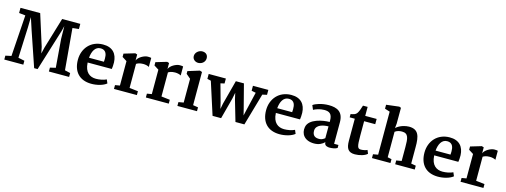

<svg xmlns="http://www.w3.org/2000/svg" viewBox="-13 -1753 7087 2689"><g transform="rotate(15 3530.5 -408.5)"><path d="M33.7 0H309.6V-56.6L218.3 -75.7L236.8 -521L239.7 -670.4C259.8 -609.4 289.1 -517.1 296.4 -497.1L468.8 8.3H519L706.5 -597.7L724.6 -670.4L727.5 -484.9L760.3 -75.2L680.2 -56.2V0H973.6V-56.2L893.6 -74.7L841.3 -673.8L932.6 -683.6V-758.3H669.4L534.2 -308.1L512.2 -216.3L493.7 -307.6L351.1 -758.3H65.4V-683.6L158.2 -673.3L117.7 -74.7L33.7 -56.6Z M1029.8 -264.6C1029.8 -93.3 1124.5 10.7 1293 12.7C1378.4 14.2 1470.7 -12.2 1515.1 -50.3L1492.7 -103C1451.2 -82.5 1390.6 -71.8 1341.8 -71.8C1251.5 -71.8 1179.7 -123.5 1172.4 -257.3C1172.4 -258.8 1171.9 -260.3 1171.9 -262.2H1522C1525.4 -287.6 1529.8 -317.9 1528.3 -358.4C1523.4 -481.9 1456.1 -563.5 1316.4 -562C1141.1 -560.5 1029.8 -431.6 1029.8 -264.6ZM1173.3 -331.5C1181.6 -425.8 1219.7 -501 1296.9 -501C1320.3 -501 1338.4 -495.6 1352.1 -486.3C1396 -457 1394 -387.2 1389.6 -331.5Z M1624 0H1956.1V-55.7L1831.5 -70.3V-418.9C1847.2 -429.2 1876.5 -444.3 1930.7 -444.3C1962.9 -444.3 1997.1 -436 2015.6 -423.8V-554.7C2007.8 -558.1 1987.3 -559.6 1965.3 -559.6C1916.5 -559.6 1833 -516.6 1813 -463.4V-550.3L1783.2 -559.6L1624.5 -512.2V-464.4L1692.4 -421.4V-67.4L1624 -55.7Z M2086.4 0H2418.5V-55.7L2293.9 -70.3V-418.9C2309.6 -429.2 2338.9 -444.3 2393.1 -444.3C2425.3 -444.3 2459.5 -436 2478 -423.8V-554.7C2470.2 -558.1 2449.7 -559.6 2427.7 -559.6C2378.9 -559.6 2295.4 -516.6 2275.4 -463.4V-550.3L2245.6 -559.6L2086.9 -512.2V-464.4L2154.8 -421.4V-67.4L2086.4 -55.7Z M2668 -657.7C2717.8 -657.7 2767.1 -693.8 2767.1 -750C2767.1 -793 2741.7 -828.6 2683.6 -828.6C2636.2 -828.6 2584 -788.6 2584 -735.4C2584 -687 2625 -657.7 2668 -657.7ZM2543.5 0H2827.6V-55.7L2753.4 -67.4V-548.3L2720.7 -559.6L2552.2 -507.3V-468.3L2616.7 -413.1V-68.4L2543.5 -55.7Z M3055.2 6.8H3179.2L3259.8 -296.4L3278.3 -387.2L3298.8 -296.4L3387.2 6.8H3516.6L3650.9 -460.9L3715.8 -475.1V-546.4H3492.7V-474.6L3555.2 -461.9L3492.2 -194.8L3473.1 -111.3L3452.1 -196.8L3361.8 -546.4H3244.6L3151.9 -196.8L3136.2 -115.2L3115.2 -205.1L3043.9 -461.9L3100.1 -474.6V-546.4H2851.1V-474.6L2904.3 -462.9Z M3758.8 -264.6C3758.8 -93.3 3853.5 10.7 4022 12.7C4107.4 14.2 4199.7 -12.2 4244.1 -50.3L4221.7 -103C4180.2 -82.5 4119.6 -71.8 4070.8 -71.8C3980.5 -71.8 3908.7 -123.5 3901.4 -257.3C3901.4 -258.8 3900.9 -260.3 3900.9 -262.2H4251C4254.4 -287.6 4258.8 -317.9 4257.3 -358.4C4252.4 -481.9 4185.1 -563.5 4045.4 -562C3870.1 -560.5 3758.8 -431.6 3758.8 -264.6ZM3902.3 -331.5C3910.6 -425.8 3948.7 -501 4025.9 -501C4049.3 -501 4067.4 -495.6 4081.1 -486.3C4125 -457 4123 -387.2 4118.7 -331.5Z M4345.2 -177.2C4326.7 -77.6 4385.7 12.7 4526.9 12.7C4596.7 12.7 4644 -13.7 4677.2 -46.9V-42.5C4677.2 6.8 4727.5 12.7 4752 12.7C4788.1 12.7 4835.4 6.3 4863.8 -12.2V-55.7H4800.8L4801.3 -368.2C4801.3 -520 4710 -559.6 4590.8 -559.6C4490.7 -559.6 4398.4 -527.3 4365.7 -500.5L4392.1 -438.5C4420.4 -454.1 4481 -478.5 4545.4 -478.5C4615.7 -478.5 4662.1 -457 4662.1 -353.5V-335C4567.9 -335 4367.2 -300.8 4345.2 -177.2ZM4481.9 -160.2C4481.9 -249.5 4591.8 -271 4662.1 -271C4662.1 -213.9 4661.6 -157.2 4661.6 -100.1C4643.1 -85 4619.6 -70.3 4591.8 -67.9C4521.5 -62.5 4481.9 -90.8 4481.9 -160.2Z M4989.7 -150.9C4989.7 -37.6 5023.4 11.7 5118.2 11.7C5187 11.7 5265.6 -11.7 5295.9 -43.9L5274.9 -94.2C5257.8 -83.5 5212.9 -74.2 5183.6 -74.2C5134.8 -74.2 5125 -98.6 5125 -262.7V-470.2H5286.1V-546.4H5120.6V-676.8H5053.2C5040 -629.9 5020 -577.1 5003.9 -557.1C4985.4 -531.7 4960.4 -526.9 4915.5 -517.6V-470.2H4989.7Z M5364.7 0H5632.8V-55.7L5574.7 -67.9V-437.5C5605.5 -460.4 5641.6 -467.8 5676.3 -467.8C5771.5 -467.8 5776.9 -393.1 5776.9 -270.5V-68.4L5701.2 -55.7V-0.5L5984.9 0V-55.7L5915.5 -67.9V-301.8C5917.5 -470.2 5889.6 -559.6 5752.9 -559.6C5701.7 -559.6 5626 -541 5567.4 -490.2L5574.2 -555.2L5574.7 -785.2L5548.3 -794.9L5362.3 -772.5V-715.3L5436 -691.9V-67.9L5364.7 -55.7Z M6054.7 -264.6C6054.7 -93.3 6149.4 10.7 6317.9 12.7C6403.3 14.2 6495.6 -12.2 6540 -50.3L6517.6 -103C6476.1 -82.5 6415.5 -71.8 6366.7 -71.8C6276.4 -71.8 6204.6 -123.5 6197.3 -257.3C6197.3 -258.8 6196.8 -260.3 6196.8 -262.2H6546.9C6550.3 -287.6 6554.7 -317.9 6553.2 -358.4C6548.3 -481.9 6481 -563.5 6341.3 -562C6166 -560.5 6054.7 -431.6 6054.7 -264.6ZM6198.2 -331.5C6206.5 -425.8 6244.6 -501 6321.8 -501C6345.2 -501 6363.3 -495.6 6377 -486.3C6420.9 -457 6418.9 -387.2 6414.6 -331.5Z M6648.9 0H6981V-55.7L6856.4 -70.3V-418.9C6872.1 -429.2 6901.4 -444.3 6955.6 -444.3C6987.8 -444.3 7022 -436 7040.5 -423.8V-554.7C7032.7 -558.1 7012.2 -559.6 6990.2 -559.6C6941.4 -559.6 6857.9 -516.6 6837.9 -463.4V-550.3L6808.1 -559.6L6649.4 -512.2V-464.4L6717.3 -421.4V-67.4L6648.9 -55.7Z"/></g></svg>

Font: Merriweather
Style: Bold
Weight: 700
Designer: Eben Sorkin ( eben@eyebytes.com )
Foundry: Sorkin Type Co.
Version: Version 1.003